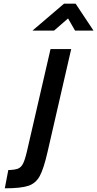

<svg xmlns="http://www.w3.org/2000/svg" viewBox="-20 -951 527 1041"><path d="M25 -29Q60 -30 77 -36.5Q94 -43 104.5 -63Q115 -83 126 -130L254 -685H366L238 -128Q217 -36 195.5 3.5Q174 43 133.5 56.5Q93 70 6 70ZM327 -931H390L487 -785H387L349 -851L273 -785H156Z"/></svg>

Font: Cairo SemiBold
Style: Italic
Weight: 600
Italic angle: -13°
Designer: Mohamed Gaber, Accademia di Belle Arti di Urbino and others
Foundry: Kief Type Foundry, Accademia di Belle Arti di Urbino and others
Version: Version 3.011